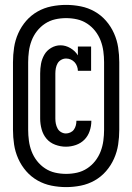

<svg xmlns="http://www.w3.org/2000/svg" viewBox="-20 -732 540 784"><path d="M249 -133Q227 -133 205.5 -141Q184 -149 170 -165.5Q156 -182 150 -204Q144 -226 144 -248V-432Q144 -452 147.5 -471.5Q151 -491 161 -508.5Q171 -526 189 -536.5Q207 -547 227 -547Q248 -547 267.5 -535.5Q287 -524 298 -506V-542H352V-443H298Q298 -452 294.5 -461.5Q291 -471 284.5 -478Q278 -485 269 -489Q260 -493 250 -493Q239 -493 229.5 -487.5Q220 -482 215 -473Q210 -464 208 -453.5Q206 -443 206 -432V-248Q206 -237 208 -227Q210 -217 215 -207.5Q220 -198 229.5 -192.5Q239 -187 249 -187Q258 -187 267 -191Q276 -195 281.5 -202.5Q287 -210 289.5 -219.5Q292 -229 292 -238V-239H353V-238Q353 -217 346 -196.5Q339 -176 324.5 -161.5Q310 -147 290 -140Q270 -133 249 -133ZM250 32Q220 32 190 26Q160 20 133.5 5Q107 -10 87 -33Q67 -56 54.5 -84Q42 -112 37.5 -142Q33 -172 33 -202V-478Q33 -508 37.5 -538Q42 -568 54.5 -596Q67 -624 87 -647Q107 -670 133.5 -685Q160 -700 190 -706Q220 -712 250 -712Q280 -712 310 -706Q340 -700 366.5 -685Q393 -670 413 -647Q433 -624 445.5 -596Q458 -568 462.5 -538Q467 -508 467 -478V-202Q467 -172 462.5 -142Q458 -112 445.5 -84Q433 -56 413 -33Q393 -10 366.5 5Q340 20 310 26Q280 32 250 32ZM250 -22Q273 -22 295 -27Q317 -32 336 -44.5Q355 -57 369 -75Q383 -93 391 -114Q399 -135 402 -157.5Q405 -180 405 -202V-478Q405 -500 402 -522.5Q399 -545 391 -566Q383 -587 369 -605Q355 -623 336 -635.5Q317 -648 295 -653Q273 -658 250 -658Q227 -658 205 -653Q183 -648 164 -635.5Q145 -623 131 -605Q117 -587 109 -566Q101 -545 98 -522.5Q95 -500 95 -478V-202Q95 -180 98 -157.5Q101 -135 109 -114Q117 -93 131 -75Q145 -57 164 -44.5Q183 -32 205 -27Q227 -22 250 -22Z"/></svg>

Font: Iosevka Curly Slab Semibold
Style: Regular
Weight: 600
Monospace: yes
Designer: Belleve Invis
Foundry: Belleve Invis
Version: Version 22.1.2; ttfautohint (v1.8.4)